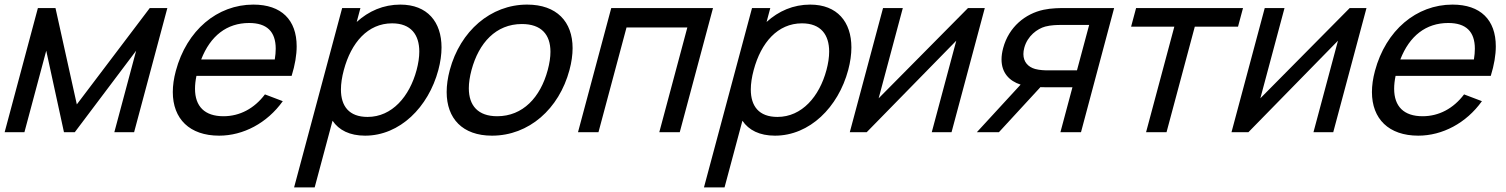

<svg xmlns="http://www.w3.org/2000/svg" viewBox="-23 -575 6551 835"><path d="M-2.8 0H83.2L178.1 -354.5L255.2 0H302.2L569.1 -354.5L474.2 0H560.2L704.8 -540H628.3L311.1 -121L218.3 -540H141.8Z M831.3 -245H1245.3C1260 -292.6 1267.2 -335.7 1267.2 -373.5C1267.2 -488.3 1201.1 -555 1078.9 -555C921.9 -555 789 -443.5 741.6 -266.5C732.7 -233.6 728.5 -202.8 728.5 -174.6C728.5 -58 801.7 15 930.1 15C1034.6 15 1138.7 -39.5 1206.8 -135L1129.2 -164.5C1082.8 -103 1019.8 -69.5 948.8 -69.5C867.3 -69.5 825.1 -112.1 825.1 -189C825.1 -206 827.1 -224.7 831.3 -245ZM1060.4 -475C1137.4 -475 1176.1 -437.9 1176.1 -363C1176.1 -348.8 1174.7 -333.3 1172 -316.5H852C891.9 -419 963.4 -475 1060.4 -475Z M1718 -555C1644.5 -555 1580.5 -527 1528.3 -479.5L1544.5 -540H1465L1256 240H1345.5L1423.2 -50C1450.7 -9 1497.8 15 1564.8 15C1715.8 15 1839.9 -108.5 1883.3 -270.5C1892.6 -305.3 1897.2 -338.3 1897.2 -368.7C1897.2 -479.5 1835.8 -555 1718 -555ZM1575.6 -66.5C1494.9 -66.5 1459.7 -113.3 1459.7 -185.7C1459.7 -211.1 1464 -239.7 1472.3 -270.5C1504.3 -390 1576.7 -473.5 1682.2 -473.5C1764.6 -473.5 1800.5 -423.6 1800.5 -350.6C1800.5 -326.1 1796.4 -299.1 1788.8 -270.5C1758 -155.5 1682.1 -66.5 1575.6 -66.5Z M2116.6 15C2277.1 15 2408.2 -101 2453.6 -270.5C2462.7 -304.4 2467.2 -336.4 2467.2 -365.6C2467.2 -480.4 2398.4 -555 2269.4 -555C2110.9 -555 1978.6 -440 1933.1 -270.5C1924 -236.3 1919.5 -204.2 1919.5 -174.8C1919.5 -59.8 1988.1 15 2116.6 15ZM2139.3 -69.5C2056.2 -69.5 2015.9 -115.4 2015.9 -191.2C2015.9 -214.9 2019.9 -241.5 2027.6 -270.5C2059.3 -388.5 2133.7 -470.5 2246.7 -470.5C2330.8 -470.5 2370.9 -425 2370.9 -349.8C2370.9 -326.1 2366.9 -299.5 2359.1 -270.5C2327.2 -151.5 2250.8 -69.5 2139.3 -69.5Z M2490.7 0H2579.7L2701.7 -455.5H2966.2L2844.2 0H2933.2L3077.8 -540H2635.3Z M3500.5 -555C3427 -555 3363 -527 3310.8 -479.5L3327 -540H3247.5L3038.5 240H3128L3205.7 -50C3233.2 -9 3280.3 15 3347.3 15C3498.3 15 3622.4 -108.5 3665.8 -270.5C3675.1 -305.3 3679.7 -338.3 3679.7 -368.7C3679.7 -479.5 3618.3 -555 3500.5 -555ZM3358.1 -66.5C3277.4 -66.5 3242.2 -113.3 3242.2 -185.7C3242.2 -211.1 3246.5 -239.7 3254.8 -270.5C3286.8 -390 3359.2 -473.5 3464.7 -473.5C3547.1 -473.5 3583 -423.6 3583 -350.6C3583 -326.1 3578.9 -299.1 3571.3 -270.5C3540.5 -155.5 3464.6 -66.5 3358.1 -66.5Z M4259.8 -540H4186.8L3798.2 -147.5L3903.3 -540H3817.3L3672.7 0H3746.2L4135.8 -398L4029.2 0H4115.2Z M4678.2 0 4822.3 -540H4611.8C4587.3 -540 4550.3 -540 4515.3 -532.5C4436.3 -515.5 4364.5 -458.5 4339.7 -366C4334.9 -348 4332.6 -331.5 4332.6 -316.5C4332.6 -258.9 4365.9 -222.9 4415.6 -207L4225.2 0H4321.2L4501.7 -196C4509.5 -195.5 4517 -195.5 4524.5 -195.5H4641L4588.7 0ZM4537.7 -269C4521.7 -269 4498.9 -269.5 4478.8 -275C4448.5 -283.5 4427.7 -305.5 4427.7 -339.9C4427.7 -348.2 4428.9 -357.2 4431.5 -367C4445.4 -419 4488.2 -450 4522.8 -459.5C4547 -466 4575.2 -466.5 4590.7 -466.5H4713.7L4660.7 -269Z M4961.2 0H5050.2L5173.1 -459H5361.1L5382.8 -540H4917.8L4896.1 -459H5084.1Z M5919.8 -540H5846.8L5458.2 -147.5L5563.3 -540H5477.3L5332.7 0H5406.2L5795.8 -398L5689.2 0H5775.2Z M6046.3 -245H6460.3C6475 -292.6 6482.2 -335.7 6482.2 -373.5C6482.2 -488.3 6416.1 -555 6293.9 -555C6136.9 -555 6004 -443.5 5956.6 -266.5C5947.7 -233.6 5943.5 -202.8 5943.5 -174.6C5943.5 -58 6016.7 15 6145.1 15C6249.6 15 6353.7 -39.5 6421.8 -135L6344.2 -164.5C6297.8 -103 6234.8 -69.5 6163.8 -69.5C6082.3 -69.5 6040.1 -112.1 6040.1 -189C6040.1 -206 6042.1 -224.7 6046.3 -245ZM6275.4 -475C6352.4 -475 6391.1 -437.9 6391.1 -363C6391.1 -348.8 6389.7 -333.3 6387 -316.5H6067C6106.9 -419 6178.4 -475 6275.4 -475Z"/></svg>

Font: Manrope
Style: MediumItalic
Weight: 500
Italic angle: -15°
Designer: Mikhail Sharanda
Foundry: Mikhail Sharanda
Version: Version 4.502;hotconv 1.0.109;makeotfexe 2.5.65596